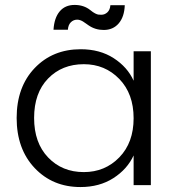

<svg xmlns="http://www.w3.org/2000/svg" viewBox="-20 -755 715 783"><path d="M309.1 -554.2Q387.2 -554.2 443.6 -517.8Q500 -481.4 524.9 -425.8V-545.9H595.2V0H524.9V-121.1Q499 -64.9 442.4 -28.6Q385.7 7.8 308.1 7.8Q194.8 7.8 121.3 -69.8Q47.9 -147.5 47.9 -273.9Q47.9 -400.4 121.3 -477.3Q194.8 -554.2 309.1 -554.2ZM321.8 -493.2Q232.9 -493.2 176 -434.6Q119.1 -376 119.1 -273.9Q119.1 -172.4 176.3 -112.8Q233.4 -53.2 321.8 -53.2Q408.2 -53.2 466.6 -113.3Q524.9 -173.3 524.9 -272.9Q524.9 -372.6 466.6 -432.9Q408.2 -493.2 321.8 -493.2ZM256.8 -633.8H198.2Q201.2 -682.1 223.4 -708.5Q245.6 -734.9 284.2 -734.9Q321.8 -734.9 348.1 -713.9Q359.4 -704.6 367.7 -700.4Q376 -696.3 380.4 -695.6Q384.8 -694.8 393.1 -694.8Q407.2 -694.8 418 -704.8Q428.7 -714.8 430.2 -733.9H488.8Q487.3 -687 464.4 -659.9Q441.4 -632.8 402.8 -632.8Q368.2 -632.8 340.8 -651.9Q337.4 -654.3 330.1 -659.4Q322.8 -664.6 318.6 -667.2Q314.5 -669.9 307.9 -672.4Q301.3 -674.8 294.9 -674.8Q279.8 -674.8 269 -664.3Q258.3 -653.8 256.8 -633.8Z"/></svg>

Font: SVN-Poppins Light
Style: Regular
Weight: 300
Designer: Ninad Kale (Devanagari), Jonny Pinhorn (Latin)
Foundry: Indian Type Foundry
Version: Version 3.002 2017